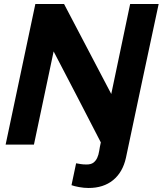

<svg xmlns="http://www.w3.org/2000/svg" viewBox="-20 -720 810 956"><path d="M482 -11Q423 -125 365 -237.5Q307 -350 247 -464Q222 -347 198 -232Q174 -117 149 0H8Q45 -176 82 -350Q119 -524 156 -700H299Q358 -588 416.5 -476Q475 -364 534 -252Q557 -364 581 -476Q605 -588 628 -700H770Q728 -507 688 -316.5Q648 -126 607 66Q591 138 543 177Q495 216 421 216Q398 216 373.5 211.5Q349 207 336 202Q342 175 347.5 147.5Q353 120 359 93Q370 95 382 97Q394 99 411 99Q433 99 445 90Q457 81 464 66Q471 51 474 31Q477 11 482 -11Z"/></svg>

Font: Rosa Sans
Style: Bold Italic
Weight: 700
Italic angle: -12°
Designer: Pentagram / MCKL
Foundry: Pentagram / MCKL
Version: Version 1.005;September 16, 2019;FontCreator 11.5.0.2425 64-